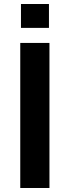

<svg xmlns="http://www.w3.org/2000/svg" viewBox="-20 -937 348 957"><path d="M81 -723H226.5V0H81ZM84.5 -798V-917H224V-798Z"/></svg>

Font: Public Sans
Style: Bold
Weight: 700
Designer: The Public Sans project authors (U.S. Web Design System). Libre Franklin designed by Pablo Impallari and Rodrigo Fuenzal
Version: Version 1.008; ttfautohint (v1.8.1) -l 8 -r 50 -G 200 -x 14 